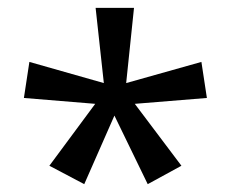

<svg xmlns="http://www.w3.org/2000/svg" viewBox="-20 -780 591 490"><path d="M322 -760 302 -568 494 -622 508 -530 324 -515 443 -357 357 -310 272 -485 195 -310 106 -357 223 -515 41 -530 55 -622 245 -568 224 -760Z"/></svg>

Font: Noto Sans Bassa Vah
Style: Regular
Weight: 400
Designer: Monotype Design Team
Foundry: Monotype Imaging Inc.
Version: Version 2.002